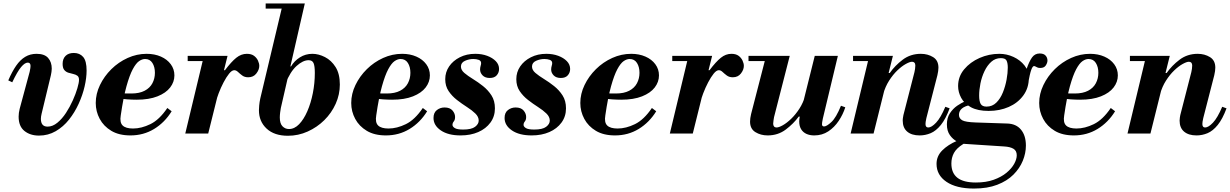

<svg xmlns="http://www.w3.org/2000/svg" viewBox="-20 -774 7130 1113"><path d="M206 12Q155 12 121.5 -15Q88 -42 88 -98Q88 -119 94 -143L152 -358Q155 -371 156 -379.5Q157 -388 157 -392Q157 -411 141 -411Q124 -411 102.5 -385.5Q81 -360 51 -297L28 -308Q50 -359 73.5 -393Q97 -427 126 -444.5Q155 -462 192 -462Q238 -462 259 -438Q280 -414 280 -376Q280 -366 278.5 -357.5Q277 -349 275 -338L221 -114Q217 -97 217 -85Q217 -63 226.5 -51.5Q236 -40 256 -40Q285 -40 312.5 -62.5Q340 -85 362.5 -119.5Q385 -154 402 -192Q419 -230 428.5 -262.5Q438 -295 438 -311Q438 -328 428.5 -335Q419 -342 405 -345Q391 -348 376.5 -352.5Q362 -357 352.5 -368.5Q343 -380 343 -404Q343 -433 360 -450Q377 -467 408 -467Q442 -467 462 -444Q482 -421 482 -365Q482 -323 470.5 -273Q459 -223 436 -172.5Q413 -122 380 -80.5Q347 -39 303 -13.5Q259 12 206 12Z M736 11Q670 11 625.5 -15.5Q581 -42 558 -85Q535 -128 535 -177Q535 -230 559.5 -281Q584 -332 625.5 -373Q667 -414 720 -438Q773 -462 830 -462Q876 -462 912.5 -446Q949 -430 970 -401.5Q991 -373 991 -337Q991 -299 966.5 -267Q942 -235 893 -215.5Q844 -196 772 -196Q747 -196 718 -198Q689 -200 666.5 -203Q644 -206 638 -207L643 -242Q660 -235 681 -233.5Q702 -232 741 -232Q788 -232 818.5 -248Q849 -264 863.5 -291.5Q878 -319 878 -352Q878 -386 863.5 -409Q849 -432 821 -432Q804 -432 786 -419.5Q768 -407 749.5 -372.5Q731 -338 713 -273.5Q695 -209 680 -105Q673 -64 691 -46.5Q709 -29 751 -29Q800 -29 852 -54.5Q904 -80 950 -148L975 -129Q935 -64 873.5 -26.5Q812 11 736 11Z M1054 0 1162 -450H1299L1187 0ZM1068 -420V-450H1287V-420ZM1229 -174 1276 -367H1284Q1321 -416 1349.5 -439Q1378 -462 1411 -462Q1437 -462 1452.5 -450.5Q1468 -439 1475.5 -422.5Q1483 -406 1483 -392Q1483 -370 1466 -348Q1449 -326 1419 -326Q1398 -326 1384 -336.5Q1370 -347 1359.5 -357Q1349 -367 1338 -367Q1324 -367 1308 -347Q1292 -327 1276 -296.5Q1260 -266 1247.5 -233Q1235 -200 1229 -174Z M1649 13Q1570 13 1525.5 -28.5Q1481 -70 1481 -135Q1481 -143 1482.5 -162Q1484 -181 1489 -204L1620 -754H1747L1608 -148Q1606 -138 1604 -122Q1602 -106 1602 -93Q1602 -58 1617.5 -42Q1633 -26 1655 -26Q1687 -26 1714 -54Q1741 -82 1761.5 -129Q1782 -176 1793.5 -234Q1805 -292 1805 -351Q1805 -392 1797.5 -408.5Q1790 -425 1769 -425Q1736 -425 1699 -391.5Q1662 -358 1636 -291L1660 -389H1667Q1686 -421 1718.5 -441.5Q1751 -462 1791 -462Q1827 -462 1864 -443Q1901 -424 1925.5 -385Q1950 -346 1950 -284Q1950 -226 1926 -172.5Q1902 -119 1860 -77.5Q1818 -36 1763.5 -11.5Q1709 13 1649 13ZM1520 -724V-754H1735V-724Z M2217 11Q2151 11 2106.5 -15.5Q2062 -42 2039 -85Q2016 -128 2016 -177Q2016 -230 2040.5 -281Q2065 -332 2106.5 -373Q2148 -414 2201 -438Q2254 -462 2311 -462Q2357 -462 2393.5 -446Q2430 -430 2451 -401.5Q2472 -373 2472 -337Q2472 -299 2447.5 -267Q2423 -235 2374 -215.5Q2325 -196 2253 -196Q2228 -196 2199 -198Q2170 -200 2147.5 -203Q2125 -206 2119 -207L2124 -242Q2141 -235 2162 -233.5Q2183 -232 2222 -232Q2269 -232 2299.5 -248Q2330 -264 2344.5 -291.5Q2359 -319 2359 -352Q2359 -386 2344.5 -409Q2330 -432 2302 -432Q2285 -432 2267 -419.5Q2249 -407 2230.5 -372.5Q2212 -338 2194 -273.5Q2176 -209 2161 -105Q2154 -64 2172 -46.5Q2190 -29 2232 -29Q2281 -29 2333 -54.5Q2385 -80 2431 -148L2456 -129Q2416 -64 2354.5 -26.5Q2293 11 2217 11Z M2650 11Q2578 11 2535.5 -18Q2493 -47 2493 -90Q2493 -121 2512.5 -136Q2532 -151 2557 -151Q2588 -151 2603 -133.5Q2618 -116 2618 -96Q2618 -79 2610.5 -70Q2603 -61 2603 -50Q2603 -40 2616.5 -31.5Q2630 -23 2665 -23Q2713 -23 2734 -39Q2755 -55 2755 -75Q2755 -97 2735.5 -116Q2716 -135 2687 -153.5Q2658 -172 2629 -194.5Q2600 -217 2580.5 -246Q2561 -275 2561 -315Q2561 -356 2583.5 -389Q2606 -422 2645.5 -442Q2685 -462 2735 -462Q2773 -462 2804 -450.5Q2835 -439 2854 -419.5Q2873 -400 2873 -374Q2873 -353 2859.5 -337.5Q2846 -322 2819 -322Q2792 -322 2777.5 -337Q2763 -352 2763 -371Q2763 -382 2766 -391.5Q2769 -401 2769 -408Q2769 -422 2755 -427Q2741 -432 2724 -432Q2699 -432 2675.5 -421.5Q2652 -411 2652 -388Q2652 -368 2672 -351Q2692 -334 2721.5 -316Q2751 -298 2780 -275Q2809 -252 2829 -221Q2849 -190 2849 -146Q2849 -99 2823 -63.5Q2797 -28 2752.5 -8.5Q2708 11 2650 11Z M3062 11Q2990 11 2947.5 -18Q2905 -47 2905 -90Q2905 -121 2924.5 -136Q2944 -151 2969 -151Q3000 -151 3015 -133.5Q3030 -116 3030 -96Q3030 -79 3022.5 -70Q3015 -61 3015 -50Q3015 -40 3028.5 -31.5Q3042 -23 3077 -23Q3125 -23 3146 -39Q3167 -55 3167 -75Q3167 -97 3147.5 -116Q3128 -135 3099 -153.5Q3070 -172 3041 -194.5Q3012 -217 2992.5 -246Q2973 -275 2973 -315Q2973 -356 2995.5 -389Q3018 -422 3057.5 -442Q3097 -462 3147 -462Q3185 -462 3216 -450.5Q3247 -439 3266 -419.5Q3285 -400 3285 -374Q3285 -353 3271.5 -337.5Q3258 -322 3231 -322Q3204 -322 3189.5 -337Q3175 -352 3175 -371Q3175 -382 3178 -391.5Q3181 -401 3181 -408Q3181 -422 3167 -427Q3153 -432 3136 -432Q3111 -432 3087.5 -421.5Q3064 -411 3064 -388Q3064 -368 3084 -351Q3104 -334 3133.5 -316Q3163 -298 3192 -275Q3221 -252 3241 -221Q3261 -190 3261 -146Q3261 -99 3235 -63.5Q3209 -28 3164.5 -8.5Q3120 11 3062 11Z M3545 11Q3479 11 3434.5 -15.5Q3390 -42 3367 -85Q3344 -128 3344 -177Q3344 -230 3368.5 -281Q3393 -332 3434.5 -373Q3476 -414 3529 -438Q3582 -462 3639 -462Q3685 -462 3721.5 -446Q3758 -430 3779 -401.5Q3800 -373 3800 -337Q3800 -299 3775.5 -267Q3751 -235 3702 -215.5Q3653 -196 3581 -196Q3556 -196 3527 -198Q3498 -200 3475.5 -203Q3453 -206 3447 -207L3452 -242Q3469 -235 3490 -233.5Q3511 -232 3550 -232Q3597 -232 3627.5 -248Q3658 -264 3672.5 -291.5Q3687 -319 3687 -352Q3687 -386 3672.5 -409Q3658 -432 3630 -432Q3613 -432 3595 -419.5Q3577 -407 3558.5 -372.5Q3540 -338 3522 -273.5Q3504 -209 3489 -105Q3482 -64 3500 -46.5Q3518 -29 3560 -29Q3609 -29 3661 -54.5Q3713 -80 3759 -148L3784 -129Q3744 -64 3682.5 -26.5Q3621 11 3545 11Z M3863 0 3971 -450H4108L3996 0ZM3877 -420V-450H4096V-420ZM4038 -174 4085 -367H4093Q4130 -416 4158.5 -439Q4187 -462 4220 -462Q4246 -462 4261.5 -450.5Q4277 -439 4284.5 -422.5Q4292 -406 4292 -392Q4292 -370 4275 -348Q4258 -326 4228 -326Q4207 -326 4193 -336.5Q4179 -347 4168.5 -357Q4158 -367 4147 -367Q4133 -367 4117 -347Q4101 -327 4085 -296.5Q4069 -266 4056.5 -233Q4044 -200 4038 -174Z M4430 11Q4390 11 4359 -8Q4328 -27 4328 -69Q4328 -88 4334 -113L4421 -450H4558L4467 -95Q4466 -88 4464 -76.5Q4462 -65 4462 -57Q4462 -47 4467 -41Q4472 -35 4481 -35Q4495 -35 4518 -48Q4541 -61 4566.5 -85.5Q4592 -110 4614 -144Q4636 -178 4648 -220L4617 -98H4610Q4580 -57 4535 -23Q4490 11 4430 11ZM4319 -420V-450H4493V-420ZM4700 11Q4674 11 4654.5 2Q4635 -7 4624 -25Q4613 -43 4613 -70Q4613 -82 4616 -97.5Q4619 -113 4629 -153L4703 -450H4837L4750 -87Q4747 -74 4746 -65.5Q4745 -57 4745 -54Q4745 -41 4757 -41Q4772 -41 4799.5 -66.5Q4827 -92 4855 -161L4880 -152Q4867 -111 4842 -73.5Q4817 -36 4781.5 -12.5Q4746 11 4700 11Z M5311 11Q5265 11 5239 -11Q5213 -33 5213 -75Q5213 -85 5214.5 -92.5Q5216 -100 5217 -107L5281 -356Q5283 -363 5284.5 -375Q5286 -387 5286 -394Q5286 -405 5281 -410.5Q5276 -416 5267 -416Q5254 -416 5230.5 -403Q5207 -390 5181.5 -365.5Q5156 -341 5134 -306.5Q5112 -272 5100 -229L5131 -351H5138Q5168 -394 5213 -428Q5258 -462 5318 -462Q5358 -462 5389 -443Q5420 -424 5420 -382Q5420 -364 5414 -338L5350 -89Q5347 -76 5346 -68Q5345 -60 5345 -55Q5345 -35 5361 -35Q5380 -35 5406.5 -63Q5433 -91 5460 -155L5485 -146Q5462 -84 5434 -49.5Q5406 -15 5375 -2Q5344 11 5311 11ZM4911 0 5019 -450H5156L5044 0ZM4925 -420V-450H5144V-420Z M5626 319Q5524 319 5466.5 280Q5409 241 5409 176Q5409 131 5442 98Q5475 65 5527.5 42.5Q5580 20 5639 5L5670 16Q5602 37 5563.5 61Q5525 85 5510 112.5Q5495 140 5495 174Q5495 229 5530 256.5Q5565 284 5637 284Q5696 284 5740.5 268Q5785 252 5814.5 227.5Q5844 203 5859 176Q5874 149 5874 126Q5874 100 5855 88.5Q5836 77 5801 75L5571 60Q5552 59 5528 46.5Q5504 34 5486.5 9.5Q5469 -15 5469 -53Q5469 -91 5486.5 -117.5Q5504 -144 5528.5 -161Q5553 -178 5576 -186.5Q5599 -195 5610 -197L5608 -166Q5539 -153 5539 -108Q5539 -88 5557.5 -77Q5576 -66 5637 -64L5817 -58Q5870 -57 5898.5 -22.5Q5927 12 5927 70Q5927 114 5909 158Q5891 202 5854.5 238.5Q5818 275 5761 297Q5704 319 5626 319ZM5711 -131Q5648 -131 5609 -152Q5570 -173 5552 -206.5Q5534 -240 5534 -275Q5534 -330 5569 -372Q5604 -414 5658.5 -438Q5713 -462 5773 -462Q5816 -462 5855 -444Q5894 -426 5919 -394.5Q5944 -363 5944 -323Q5944 -264 5912 -220.5Q5880 -177 5827.5 -154Q5775 -131 5711 -131ZM5699 -156Q5732 -156 5755.5 -179Q5779 -202 5793.5 -238Q5808 -274 5815 -312.5Q5822 -351 5822 -382Q5822 -408 5815 -422.5Q5808 -437 5782 -437Q5750 -437 5726.5 -416Q5703 -395 5687 -361.5Q5671 -328 5663.5 -290.5Q5656 -253 5656 -220Q5656 -187 5665 -171.5Q5674 -156 5699 -156ZM5939 -287 5925 -374H5931Q5946 -418 5962.5 -441Q5979 -464 6007 -464Q6030 -464 6041 -452Q6052 -440 6052 -423Q6052 -410 6042.5 -395Q6033 -380 6010 -380Q6000 -380 5993.5 -383Q5987 -386 5982.5 -388.5Q5978 -391 5974 -391Q5966 -391 5958 -369Q5950 -347 5939 -287Z M6205 11Q6139 11 6094.5 -15.5Q6050 -42 6027 -85Q6004 -128 6004 -177Q6004 -230 6028.5 -281Q6053 -332 6094.5 -373Q6136 -414 6189 -438Q6242 -462 6299 -462Q6345 -462 6381.5 -446Q6418 -430 6439 -401.5Q6460 -373 6460 -337Q6460 -299 6435.5 -267Q6411 -235 6362 -215.5Q6313 -196 6241 -196Q6216 -196 6187 -198Q6158 -200 6135.5 -203Q6113 -206 6107 -207L6112 -242Q6129 -235 6150 -233.5Q6171 -232 6210 -232Q6257 -232 6287.5 -248Q6318 -264 6332.5 -291.5Q6347 -319 6347 -352Q6347 -386 6332.5 -409Q6318 -432 6290 -432Q6273 -432 6255 -419.5Q6237 -407 6218.5 -372.5Q6200 -338 6182 -273.5Q6164 -209 6149 -105Q6142 -64 6160 -46.5Q6178 -29 6220 -29Q6269 -29 6321 -54.5Q6373 -80 6419 -148L6444 -129Q6404 -64 6342.5 -26.5Q6281 11 6205 11Z M6916 11Q6870 11 6844 -11Q6818 -33 6818 -75Q6818 -85 6819.5 -92.5Q6821 -100 6822 -107L6886 -356Q6888 -363 6889.5 -375Q6891 -387 6891 -394Q6891 -405 6886 -410.5Q6881 -416 6872 -416Q6859 -416 6835.5 -403Q6812 -390 6786.5 -365.5Q6761 -341 6739 -306.5Q6717 -272 6705 -229L6736 -351H6743Q6773 -394 6818 -428Q6863 -462 6923 -462Q6963 -462 6994 -443Q7025 -424 7025 -382Q7025 -364 7019 -338L6955 -89Q6952 -76 6951 -68Q6950 -60 6950 -55Q6950 -35 6966 -35Q6985 -35 7011.5 -63Q7038 -91 7065 -155L7090 -146Q7067 -84 7039 -49.5Q7011 -15 6980 -2Q6949 11 6916 11ZM6516 0 6624 -450H6761L6649 0ZM6530 -420V-450H6749V-420Z"/></svg>

Font: Libre Bodoni
Style: Italic
Weight: 400
Italic angle: -13°
Designer: Pablo Impallari, Rodrigo Fuenzalida
Foundry: Impallari Type
Version: Version 2.005;gftools[0.9.23]